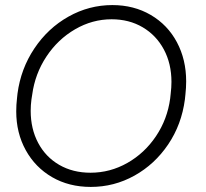

<svg xmlns="http://www.w3.org/2000/svg" viewBox="-20 -720 814 757"><path d="M44 -281Q44 -307 47 -332L49 -351Q62 -449 115.5 -529Q169 -609 250 -654.5Q331 -700 423 -700Q508 -700 574.5 -661Q641 -622 677.5 -553.5Q714 -485 714 -399Q714 -374 711 -347L709 -328Q696 -229 643 -150.5Q590 -72 510 -27.5Q430 17 338 17Q252 17 185.5 -21.5Q119 -60 81.5 -128Q44 -196 44 -281ZM651 -332 653 -351Q656 -375 656 -397Q656 -469 626 -525Q596 -581 542.5 -612.5Q489 -644 420 -644Q344 -644 276 -604.5Q208 -565 163 -497Q118 -429 107 -347L104 -328Q101 -306 101 -283Q101 -212 130.5 -156.5Q160 -101 213.5 -70Q267 -39 337 -39Q414 -39 482 -77.5Q550 -116 595 -183Q640 -250 651 -332Z"/></svg>

Font: Bellota Text
Style: Italic
Weight: 400
Italic angle: -7.5°
Designer: Kemie Guaida
Foundry: Kemie Guaida
Version: Version 4.001